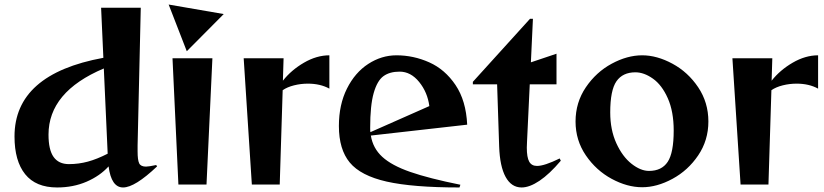

<svg xmlns="http://www.w3.org/2000/svg" viewBox="-20 -814 3633 847"><path d="M44 -212Q44 -487 436 -559L426 -780H601L587 -173V-146Q587 -108 594 -93.5Q601 -79 624 -79Q636 -79 669 -86L673 -80Q575 13 523 13Q471 13 459 -80Q421 -38 362 -12.5Q303 13 232 13Q138 13 91 -45.5Q44 -104 44 -212ZM284 -90Q327 -90 367.5 -101Q408 -112 455 -136L438 -512Q194 -409 194 -220Q194 -153 216.5 -121.5Q239 -90 284 -90Z M741 -557H917L891 0H767ZM967 -752 804 -588 724 -794Z M1055 -557H1231L1228 -458Q1265 -505 1321 -537.5Q1377 -570 1433 -570V-423Q1393 -445 1338 -445Q1307 -445 1277 -437.5Q1247 -430 1227 -416L1214 0H1091Z M1475 -258Q1475 -352 1510.5 -423Q1546 -494 1604.5 -532Q1663 -570 1729 -570Q1804 -570 1873.5 -539Q1943 -508 1989.5 -439Q2036 -370 2041 -264L1616 -216Q1625 -160 1666.5 -122Q1708 -84 1790 -55.5Q1872 -27 2011 1L2007 13Q1800 13 1685.5 -13Q1571 -39 1523 -97Q1475 -155 1475 -258ZM1614 -231 1874 -346Q1866 -407 1829 -452.5Q1792 -498 1743 -498Q1699 -498 1671.5 -478Q1644 -458 1628.5 -403.5Q1613 -349 1613 -250Q1613 -237 1614 -231Z M2182 -168 2173 -442H2066V-453L2318 -731H2331L2322 -539L2435 -577V-442H2317L2305 -190L2304 -163Q2304 -120 2314.5 -101Q2325 -82 2349 -82Q2382 -82 2449 -115L2454 -105Q2404 -46 2360 -16.5Q2316 13 2281 13Q2236 13 2210.5 -33.5Q2185 -80 2182 -168Z M2519 -278Q2519 -362 2564.5 -429Q2610 -496 2678.5 -533Q2747 -570 2813 -570Q2878 -570 2946.5 -533Q3015 -496 3060 -429Q3105 -362 3105 -278Q3105 -195 3060 -128.5Q3015 -62 2946.5 -25Q2878 12 2813 12Q2747 12 2678.5 -25Q2610 -62 2564.5 -128.5Q2519 -195 2519 -278ZM2843 -60Q2899 -60 2925.5 -100Q2952 -140 2952 -238Q2952 -322 2926 -380.5Q2900 -439 2860.5 -467Q2821 -495 2783 -495Q2727 -495 2699.5 -455.5Q2672 -416 2672 -318Q2672 -241 2699 -182Q2726 -123 2766 -91.5Q2806 -60 2843 -60Z M3211 -557H3387L3384 -458Q3421 -505 3477 -537.5Q3533 -570 3589 -570V-423Q3549 -445 3494 -445Q3463 -445 3433 -437.5Q3403 -430 3383 -416L3370 0H3247Z"/></svg>

Font: Tiejili SC
Style: Regular
Weight: 400
Designer: Buernia
Foundry: Ershou Xiaoxi Press
Version: Version 1.100